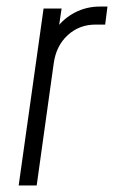

<svg xmlns="http://www.w3.org/2000/svg" viewBox="-20 -566 348 586"><path d="M37 0 113 -540H168L157 -466L150 -477Q174 -510 209 -528Q244 -546 285 -546H308L301 -491H272Q222 -491 186.8 -458.8Q151.5 -426.5 144 -373L92 0Z"/></svg>

Font: Mohave Light
Style: Italic
Weight: 300
Italic angle: -8°
Designer: Gumpita Rahayu
Foundry: Tokotype
Version: Version 2.003